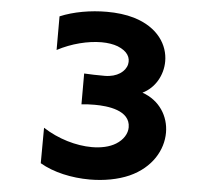

<svg xmlns="http://www.w3.org/2000/svg" viewBox="-60 -894 1119 1041"><g transform="rotate(5 500.0 -373.0)"><path d="M710 -410C778 -443 818 -515 818 -590C818 -678 762 -771 628 -811C584 -824 533 -830 480 -830C392 -830 299 -814 226 -783V-600C303 -641 392 -663 466 -663C499 -663 530 -658 554 -649C609 -627 627 -593 619 -556C610 -517 566 -483 498 -483C459 -483 416 -484 386 -486V-318C408 -321 433 -322 458 -322C529 -322 652 -309 652 -216C652 -182 631 -147 592 -123C558 -102 512 -92 462 -92C376 -92 277 -121 195 -174L194 19C267 62 367 84 466 84C543 84 619 70 680 43C800 -11 856 -111 856 -205C856 -294 805 -377 710 -410Z"/></g></svg>

Font: LINE Seed JP App_OTF ExtraBold
Style: Regular
Weight: 800
Designer: LINE & Fontrix & Fontworks
Version: Version 1.013